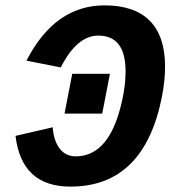

<svg xmlns="http://www.w3.org/2000/svg" viewBox="-20 -689 640 719"><path d="M450.2 -421.9Q450.2 -555.7 348.1 -555.7Q268.1 -555.7 207.5 -436.5L79.1 -461.9Q185.5 -668.9 371.6 -668.9Q483.9 -668.9 541 -611.1Q598.1 -553.2 598.1 -439.9Q598.1 -387.2 586.4 -326.7Q520 9.8 243.7 9.8Q60.5 9.8 38.1 -180.2L177.2 -212.4Q181.6 -160.2 204.1 -131.8Q226.6 -103.5 263.7 -103.5Q320.8 -103.5 361.6 -145.3Q402.3 -187 426.3 -269.5Q450.2 -352.1 450.2 -421.9ZM221.7 -263.7 250.5 -412.6H391.6L362.8 -263.7Z"/></svg>

Font: Cousine
Style: Bold Italic
Weight: 700
Italic angle: -12°
Monospace: yes
Designer: Steve Matteson
Foundry: Ascender Corporation
Version: Version 1.20